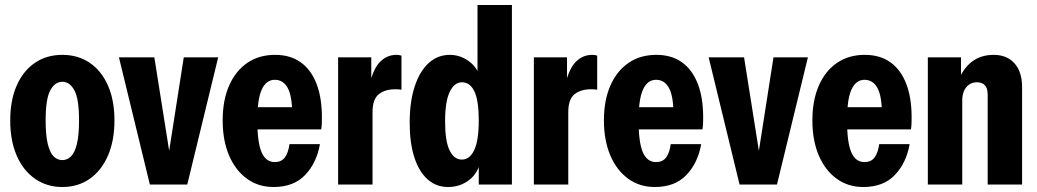

<svg xmlns="http://www.w3.org/2000/svg" viewBox="-20 -740 4159 770"><path d="M230 10Q168 10 120.5 -23Q73 -56 47 -116Q21 -176 21 -257Q21 -338 47 -397Q73 -456 120 -488Q167 -520 230 -520Q293 -520 340 -488Q387 -456 413 -397Q439 -338 439 -257Q439 -176 413 -116Q387 -56 340 -23Q293 10 230 10ZM230 -98Q250 -98 265 -113Q280 -128 288.5 -163Q297 -198 297 -257Q297 -343 278.5 -377.5Q260 -412 230 -412Q200 -412 181.5 -377.5Q163 -343 163 -257Q163 -198 171.5 -163Q180 -128 195 -113Q210 -98 230 -98Z M581 0 457 -510H599L668 -75H649L717 -510H855L731 0Z M1077 10Q1016 10 970 -23.5Q924 -57 898.5 -117Q873 -177 873 -257Q873 -338 899 -397Q925 -456 972 -488Q1019 -520 1083 -520Q1144 -520 1185.5 -490.5Q1227 -461 1249 -405Q1271 -349 1271 -269Q1271 -255 1270.5 -243Q1270 -231 1268 -221H957V-310H1180L1152 -279Q1152 -354 1134 -387Q1116 -420 1082 -420Q1048 -420 1030 -381.5Q1012 -343 1012 -257Q1012 -169 1029 -129.5Q1046 -90 1082 -90Q1108 -90 1122 -108Q1136 -126 1141 -162H1263Q1250 -87 1204 -38.5Q1158 10 1077 10Z M1336 0V-510H1469V-384H1474V0ZM1474 -290 1458 -381Q1472 -456 1500.5 -488Q1529 -520 1570 -520Q1581 -520 1590 -517V-380Q1587 -381 1581 -381.5Q1575 -382 1565 -382Q1524 -382 1499 -362Q1474 -342 1474 -290Z M1900 0V-99L1908 -98Q1898 -46 1861.5 -18Q1825 10 1777 10Q1729 10 1694.5 -21Q1660 -52 1641.5 -109.5Q1623 -167 1623 -248Q1623 -332 1643 -393Q1663 -454 1699 -487Q1735 -520 1784 -520Q1828 -520 1865 -491Q1902 -462 1910 -408H1895V-720H2033V0ZM1832 -100Q1864 -100 1882 -138.5Q1900 -177 1900 -257Q1900 -337 1882.5 -373.5Q1865 -410 1833 -410Q1802 -410 1783.5 -371.5Q1765 -333 1765 -253Q1765 -174 1783 -137Q1801 -100 1832 -100Z M2121 0V-510H2254V-384H2259V0ZM2259 -290 2243 -381Q2257 -456 2285.5 -488Q2314 -520 2355 -520Q2366 -520 2375 -517V-380Q2372 -381 2366 -381.5Q2360 -382 2350 -382Q2309 -382 2284 -362Q2259 -342 2259 -290Z M2606 10Q2545 10 2499 -23.5Q2453 -57 2427.5 -117Q2402 -177 2402 -257Q2402 -338 2428 -397Q2454 -456 2501 -488Q2548 -520 2612 -520Q2673 -520 2714.5 -490.5Q2756 -461 2778 -405Q2800 -349 2800 -269Q2800 -255 2799.5 -243Q2799 -231 2797 -221H2486V-310H2709L2681 -279Q2681 -354 2663 -387Q2645 -420 2611 -420Q2577 -420 2559 -381.5Q2541 -343 2541 -257Q2541 -169 2558 -129.5Q2575 -90 2611 -90Q2637 -90 2651 -108Q2665 -126 2670 -162H2792Q2779 -87 2733 -38.5Q2687 10 2606 10Z M2946 0 2822 -510H2964L3033 -75H3014L3082 -510H3220L3096 0Z M3442 10Q3381 10 3335 -23.5Q3289 -57 3263.5 -117Q3238 -177 3238 -257Q3238 -338 3264 -397Q3290 -456 3337 -488Q3384 -520 3448 -520Q3509 -520 3550.5 -490.5Q3592 -461 3614 -405Q3636 -349 3636 -269Q3636 -255 3635.5 -243Q3635 -231 3633 -221H3322V-310H3545L3517 -279Q3517 -354 3499 -387Q3481 -420 3447 -420Q3413 -420 3395 -381.5Q3377 -343 3377 -257Q3377 -169 3394 -129.5Q3411 -90 3447 -90Q3473 -90 3487 -108Q3501 -126 3506 -162H3628Q3615 -87 3569 -38.5Q3523 10 3442 10Z M3701 0V-510H3834V-414H3839V0ZM3941 0V-360Q3941 -386 3930 -398Q3919 -410 3898 -410Q3879 -410 3865.5 -400Q3852 -390 3845.5 -374Q3839 -358 3839 -338L3821 -411Q3841 -464 3877 -492Q3913 -520 3965 -520Q4018 -520 4048.5 -486Q4079 -452 4079 -391V0Z"/></svg>

Font: Instrument Sans Condensed
Style: Bold
Weight: 700
Width: 3
Designer: Rodrigo Fuenzalida
Foundry: fragTYPE
Version: Version 1.000;gftools[0.9.28]